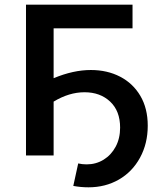

<svg xmlns="http://www.w3.org/2000/svg" viewBox="-20 -664 688 820"><path d="M368 -365Q438 -365 493 -336.5Q548 -308 579.5 -254.5Q611 -201 611 -127Q611 -51 578 9.5Q545 70 487.5 103Q430 136 358 136Q325 136 293 130L314 34Q331 38 350 38Q390 38 422.5 18Q455 -2 474 -37.5Q493 -73 493 -119Q493 -190 450.5 -230Q408 -270 341 -270Q275 -270 209 -230V0H91V-644H546V-543H209V-330Q293 -365 368 -365Z"/></svg>

Font: Montserrat Ace
Style: Bold
Weight: 600
Designer: Julieta Ulanovsky
Foundry: Julieta Ulanovsky
Version: Version 1